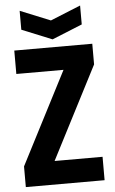

<svg xmlns="http://www.w3.org/2000/svg" viewBox="-60 -940 588 981"><g transform="rotate(-5 234.0 -450.0)"><path d="M32 0V-106L276 -580H34V-700H434V-594L190 -120H436V0ZM389 -900V-803L234 -740L79 -803V-900L234 -837Z"/></g></svg>

Font: Tektur SemiCondensed SemiBold
Style: Regular
Weight: 600
Width: 4
Designer: Adam Jagosz
Foundry: Adam Jagosz
Version: Version 1.005;gftools[0.9.30]